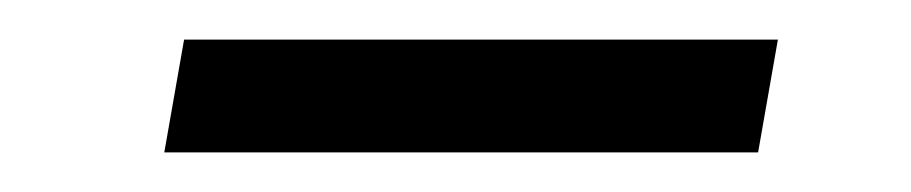

<svg xmlns="http://www.w3.org/2000/svg" viewBox="-20 -346 460 97"><path d="M63 -269 73 -326H373L363 -269Z"/></svg>

Font: Figtree Light
Style: Italic
Weight: 300
Italic angle: -9.5°
Foundry: Erik Kennedy
Version: Version 2.001; ttfautohint (v1.8.4.7-5d5b);gftools[0.9.27]